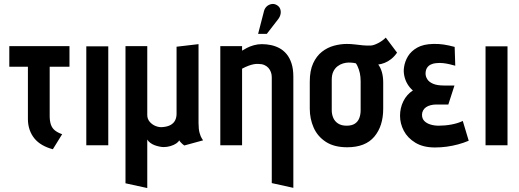

<svg xmlns="http://www.w3.org/2000/svg" viewBox="-20 -734 2624 970"><path d="M231 -148V-397H331V-501H27V-397H121V-133Q121 -104 129.5 -79Q138 -54 154 -34.5Q170 -15 193.5 -1.5Q217 12 247 20L294 -56Q271 -64 257 -75.5Q243 -87 237 -105Q231 -123 231 -148Z M416 0H527V-500H416Z M983 -113V-511L872 -498V-159Q872 -140 864.5 -125.5Q857 -111 841.5 -102.5Q826 -94 802 -92Q785 -90 767 -97Q749 -104 736.5 -118.5Q724 -133 724 -153V-501H614V192L724 216V-29Q729 -20 739 -12.5Q749 -5 761 -0.5Q773 4 785.5 6.5Q798 9 807 9Q824 9 841 4Q858 -1 870 -9Q882 -17 885 -25Q887 -22 891.5 -16.5Q896 -11 901.5 -6.5Q907 -2 911 1L1006 -25Q1005 -27 999.5 -35Q994 -43 988.5 -62Q983 -81 983 -113Z M1353 -344V191L1462 215V-346Q1462 -385 1453 -413Q1444 -441 1428.5 -460Q1413 -479 1393 -490Q1373 -501 1350 -506Q1327 -511 1303 -511Q1282 -511 1262.5 -505.5Q1243 -500 1227.5 -492Q1212 -484 1203 -478V-501H1093V0H1203V-387Q1220 -396 1234.5 -401.5Q1249 -407 1262 -409.5Q1275 -412 1286 -411Q1303 -411 1315.5 -405.5Q1328 -400 1336 -391Q1344 -382 1348.5 -370Q1353 -358 1353 -344ZM1386 -638Q1395 -650 1397.5 -663.5Q1400 -677 1395.5 -689Q1391 -701 1379 -708Q1366 -716 1352 -713.5Q1338 -711 1328 -702Q1318 -693 1314 -679L1284 -563H1328Z M1986 -468 1929 -544Q1913 -528 1891 -516.5Q1869 -505 1854 -504Q1834 -503 1813.5 -505Q1793 -507 1773 -509.5Q1753 -512 1732 -512Q1700 -512 1667 -503Q1634 -494 1606.5 -472.5Q1579 -451 1562 -414Q1545 -377 1545 -321V-185Q1545 -134 1564.5 -89.5Q1584 -45 1626 -17.5Q1668 10 1734 10Q1826 10 1871 -43.5Q1916 -97 1916 -185V-317Q1916 -346 1909.5 -369Q1903 -392 1891 -408Q1907 -410 1923.5 -416.5Q1940 -423 1956 -435.5Q1972 -448 1986 -468ZM1802 -323V-177Q1802 -155 1795 -137Q1788 -119 1772.5 -109Q1757 -99 1731 -99Q1705 -99 1688 -110Q1671 -121 1663.5 -139Q1656 -157 1656 -177V-331Q1656 -356 1664 -372.5Q1672 -389 1685 -399Q1698 -409 1713 -413.5Q1728 -418 1742 -418Q1749 -418 1754.5 -417.5Q1760 -417 1765.5 -416.5Q1771 -416 1778 -414Q1783 -407 1786.5 -399Q1790 -391 1793 -382.5Q1796 -374 1798 -364.5Q1800 -355 1801 -344.5Q1802 -334 1802 -323Z M2280 -402 2277 -497Q2248 -505 2221.5 -509Q2195 -513 2168 -512Q2119 -511 2088 -493.5Q2057 -476 2041 -449.5Q2025 -423 2021 -393Q2018 -373 2022.5 -351Q2027 -329 2038.5 -309.5Q2050 -290 2066 -277Q2035 -257 2018 -223Q2001 -189 2001 -149Q2001 -110 2020 -73.5Q2039 -37 2078.5 -13Q2118 11 2177 11Q2208 11 2237 7Q2266 3 2294 -4.5Q2322 -12 2348 -23L2318 -123Q2306 -117 2291.5 -112.5Q2277 -108 2261 -105Q2245 -102 2228.5 -100.5Q2212 -99 2196 -99Q2174 -99 2154.5 -105Q2135 -111 2123.5 -123Q2112 -135 2112 -154Q2112 -166 2117.5 -176Q2123 -186 2132.5 -192.5Q2142 -199 2155.5 -202.5Q2169 -206 2184 -206H2245L2276 -302H2223Q2188 -302 2167.5 -311Q2147 -320 2138.5 -334Q2130 -348 2130 -362Q2130 -379 2137 -390.5Q2144 -402 2156.5 -408Q2169 -414 2183 -415Q2203 -417 2219.5 -415Q2236 -413 2251 -409.5Q2266 -406 2280 -402Z M2433 0H2544V-500H2433Z"/></svg>

Font: Advent Pro
Style: Bold
Weight: 700
Designer: VivaRado, Andreas Kalpakidis
Foundry: VivaRado, Andreas Kalpakidis
Version: Version 3.000